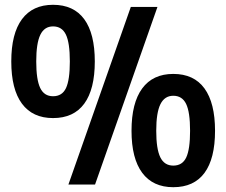

<svg xmlns="http://www.w3.org/2000/svg" viewBox="-20 -769 943 800"><path d="M201 -277Q116 -277 71.5 -337Q27 -397 27 -513Q27 -629 71.5 -689Q116 -749 201 -749Q287 -749 331 -689Q375 -629 375 -513Q375 -397 331 -337Q287 -277 201 -277ZM201 -368Q239 -368 255 -402Q271 -436 271 -513Q271 -591 254.5 -625Q238 -659 201 -659Q165 -659 148 -624Q131 -589 131 -513Q131 -437 147.5 -402.5Q164 -368 201 -368ZM702 11Q617 11 572.5 -49Q528 -109 528 -224Q528 -340 572.5 -400.5Q617 -461 702 -461Q788 -461 832 -400.5Q876 -340 876 -224Q876 -108 832 -48.5Q788 11 702 11ZM702 -79Q740 -79 756 -113Q772 -147 772 -224Q772 -302 755.5 -336Q739 -370 702 -370Q666 -370 648.5 -335Q631 -300 631 -224Q631 -148 648 -113.5Q665 -79 702 -79ZM525 -740H636L376 0H265Z"/></svg>

Font: Encode Sans Compressed
Style: Bold
Weight: 700
Designer: Pablo Impallari, Andres Torresi
Foundry: Pablo Impallari, Andres Torresi
Version: Version 1.000; ttfautohint (v1.00) -l 8 -r 50 -G 200 -x 14 -